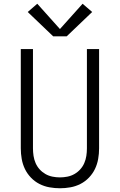

<svg xmlns="http://www.w3.org/2000/svg" viewBox="-20 -997 640 1025"><path d="M300 8Q272 8 244 3Q216 -2 190.5 -15Q165 -28 145 -49Q125 -70 113 -95Q101 -120 96 -148Q91 -176 91 -205V-735H156V-205Q156 -185 159 -165Q162 -145 170 -126.5Q178 -108 191.5 -93Q205 -78 222.5 -68Q240 -58 260 -54Q280 -50 300 -50Q320 -50 340 -54Q360 -58 377.5 -68Q395 -78 408.5 -93Q422 -108 430 -126.5Q438 -145 441 -165Q444 -185 444 -205V-735H509V-205Q509 -176 504 -148Q499 -120 487 -95Q475 -70 455 -49Q435 -28 409.5 -15Q384 -2 356 3Q328 8 300 8ZM264 -803 128 -933 179 -977 300 -842 421 -977 472 -933 336 -803Z"/></svg>

Font: Iosevka SS04 Light Extended
Style: Regular
Weight: 300
Width: 7
Monospace: yes
Designer: Belleve Invis
Foundry: Belleve Invis
Version: Version 19.0.0; ttfautohint (v1.8.4)